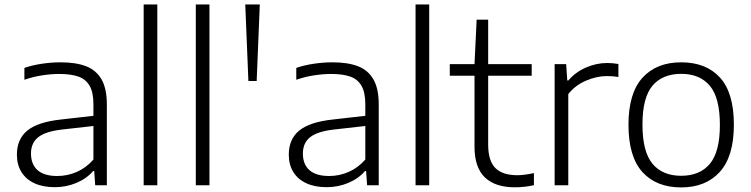

<svg xmlns="http://www.w3.org/2000/svg" viewBox="-20 -828 3354 858"><path d="M457.5 -361V0H405.5L401 -63.5H396Q367.5 -30 321.8 -10.8Q276 8.5 224.5 8.5Q172 8.5 134 -9Q96 -26.5 75.8 -59.2Q55.5 -92 55.5 -137Q55.5 -206.5 102.5 -244.8Q149.5 -283 253 -294L397.5 -310.5V-362.5Q397.5 -415 380.5 -444.5Q363.5 -474 330.2 -485.8Q297 -497.5 244.5 -497.5Q208.5 -497.5 168 -491.2Q127.5 -485 89 -471.5V-524.5Q123 -536.5 166.2 -543Q209.5 -549.5 250.5 -549.5Q320 -549.5 365.2 -531.8Q410.5 -514 434 -472.8Q457.5 -431.5 457.5 -361ZM397.5 -115V-265L256 -249Q183 -240.5 150.8 -214.8Q118.5 -189 118.5 -142Q118.5 -93.5 148 -67.5Q177.5 -41.5 236 -41.5Q281.5 -41.5 323.2 -59.8Q365 -78 397.5 -115Z M622 0V-808H683V0Z M855 0V-808H916V0Z M1090 -466 1076 -808H1141L1127 -466Z M1672.5 -361V0H1620.5L1616 -63.5H1611Q1582.5 -30 1536.8 -10.8Q1491 8.5 1439.5 8.5Q1387 8.5 1349 -9Q1311 -26.5 1290.8 -59.2Q1270.5 -92 1270.5 -137Q1270.5 -206.5 1317.5 -244.8Q1364.5 -283 1468 -294L1612.5 -310.5V-362.5Q1612.5 -415 1595.5 -444.5Q1578.5 -474 1545.2 -485.8Q1512 -497.5 1459.5 -497.5Q1423.5 -497.5 1383 -491.2Q1342.5 -485 1304 -471.5V-524.5Q1338 -536.5 1381.2 -543Q1424.5 -549.5 1465.5 -549.5Q1535 -549.5 1580.2 -531.8Q1625.5 -514 1649 -472.8Q1672.5 -431.5 1672.5 -361ZM1612.5 -115V-265L1471 -249Q1398 -240.5 1365.8 -214.8Q1333.5 -189 1333.5 -142Q1333.5 -93.5 1363 -67.5Q1392.5 -41.5 1451 -41.5Q1496.5 -41.5 1538.2 -59.8Q1580 -78 1612.5 -115Z M1837 0V-808H1898V0Z M2366 -54.5V-0.5Q2324.5 9 2280.5 9Q2193 9 2146.8 -35.2Q2100.5 -79.5 2100.5 -172V-489.5H1990V-541.5H2100.5L2110 -740H2161.5V-541.5H2356V-489.5H2161.5V-182Q2161.5 -109 2193.8 -77Q2226 -45 2291.5 -45Q2321.5 -45 2366 -54.5Z M2458.5 -541.5H2510L2515 -468.5H2520Q2550.5 -505 2597.5 -525.8Q2644.5 -546.5 2693.5 -546.5Q2718 -546.5 2743.5 -542V-484Q2721.5 -488 2691.5 -488Q2646 -488 2598 -467.2Q2550 -446.5 2519.5 -407.5V0H2458.5Z M2788.5 -270.5Q2788.5 -411.5 2851 -480.5Q2913.5 -549.5 3024 -549.5Q3135.5 -549.5 3197.5 -481.2Q3259.5 -413 3259.5 -270.5Q3259.5 -129.5 3196.8 -60Q3134 9.5 3024 9.5Q2913 9.5 2850.8 -59.2Q2788.5 -128 2788.5 -270.5ZM3197 -269.5Q3197 -391 3152.2 -444.5Q3107.5 -498 3024 -498Q2940.5 -498 2895.8 -445Q2851 -392 2851 -271.5Q2851 -150 2895.8 -96.2Q2940.5 -42.5 3024 -42.5Q3107.5 -42.5 3152.2 -96Q3197 -149.5 3197 -269.5Z"/></svg>

Font: Encode Sans Semi Expanded Light
Style: Regular
Weight: 300
Width: 6
Designer: Multiple Designers
Foundry: Impallari Type
Version: Version 2.000